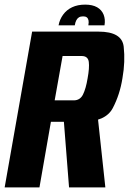

<svg xmlns="http://www.w3.org/2000/svg" viewBox="-46 -812 558 832"><path d="M-25.8 0H125L174.6 -284.1H308.5Q411.4 -284.1 442.6 -343.5Q473.8 -402.8 484.7 -473.8Q497.3 -544.8 490 -609.9Q482.6 -675 380.9 -675H93.2ZM253.2 0H410.5L375.7 -323L228.6 -312.9ZM190.9 -377.1 225.2 -569.3H307.6Q335.5 -569.3 338.8 -543.6Q342 -517.8 333.6 -472.7Q326.3 -428.1 313.7 -402.6Q301.1 -377.1 273.5 -377.1ZM323 -792Q290.6 -792 266.5 -780.6Q242.5 -769.2 227.5 -748.5Q212.5 -727.9 207.8 -702.3H278.1Q280.1 -715.4 284.6 -724Q289.1 -732.7 296.1 -736.9Q303 -741.1 314.5 -741.1Q324.2 -741.1 329.8 -737Q335.4 -733 337.4 -724.6Q339.4 -716.3 336.9 -702.3H406.9Q411.2 -727.9 403 -748.5Q394.7 -769.2 374.7 -780.6Q354.6 -792 323 -792Z"/></svg>

Font: Anybody Thin Condensed
Style: Italic
Weight: 100
Width: 3
Italic angle: -10°
Version: Version 1.113;gftools[0.9.25]